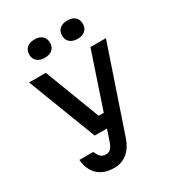

<svg xmlns="http://www.w3.org/2000/svg" viewBox="-244 -992 1237 1353"><g transform="rotate(-30 375.0 -316.0)"><path d="M64 -605H200L371 -157H451L416 -50H277ZM689 -605 457 79Q434 145 389.5 181Q345 217 285 217Q202 217 153.5 172.5Q105 128 98 45H211Q224 77 239.5 91Q255 105 280 105Q304 105 319 90.5Q334 76 346 42L563 -605ZM247 -700Q208 -700 185.5 -720Q163 -740 163 -774Q163 -809 185.5 -829Q208 -849 247 -849Q288 -849 310 -829Q332 -809 332 -774Q332 -740 310 -720Q288 -700 247 -700ZM515 -700Q475 -700 452.5 -720Q430 -740 430 -774Q430 -809 452.5 -829Q475 -849 515 -849Q555 -849 577 -829Q599 -809 599 -774Q599 -740 577 -720Q555 -700 515 -700Z"/></g></svg>

Font: Martian Mono SemiExpanded Medium
Style: Regular
Weight: 500
Width: 6
Designer: Roman Shamin
Foundry: Evil Martians
Version: Version 1.000